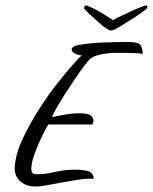

<svg xmlns="http://www.w3.org/2000/svg" viewBox="-20 -688 561 705"><path d="M516 -668Q521 -668 521 -663Q521 -658 516 -654Q494 -637 472.5 -623Q451 -609 431 -597Q420 -590 407.5 -583Q395 -576 388 -576Q382 -576 372 -582.5Q362 -589 357 -593Q346 -603 326.5 -620Q307 -637 291 -654Q289 -656 289 -660Q289 -664 292 -666.5Q295 -669 297 -668Q301 -667 315.5 -660.5Q330 -654 346 -645Q358 -638 369 -631Q380 -624 395 -614Q408 -622 424 -629Q440 -636 452 -642Q459 -646 473 -652Q487 -658 500 -663Q513 -668 515 -668ZM113 -3Q84 -3 66.5 -13.5Q49 -24 41.5 -38.5Q34 -53 34 -65Q34 -115 62 -175.5Q90 -236 128 -294Q159 -342 191 -382.5Q223 -423 247.5 -450.5Q272 -478 280 -485Q267 -485 255 -491.5Q243 -498 243 -507Q243 -512 251.5 -517Q260 -522 282 -525Q315 -530 348 -531.5Q381 -533 408.5 -533.5Q436 -534 450 -534Q488 -534 496 -522Q504 -510 504 -490Q496 -492 477.5 -493Q459 -494 437 -494Q421 -494 405 -494Q389 -494 375 -492Q355 -490 337.5 -485Q320 -480 309 -470Q302 -463 287 -443Q272 -423 254 -396.5Q236 -370 218.5 -342.5Q201 -315 188 -292.5Q175 -270 171 -258Q187 -261 214.5 -266.5Q242 -272 276 -272Q323 -272 323 -244Q323 -239 320 -231H157Q158 -233 148.5 -215.5Q139 -198 126.5 -171Q114 -144 104.5 -116Q95 -88 95 -67Q95 -48 114 -48Q146 -48 181.5 -56.5Q217 -65 255 -65Q282 -65 302.5 -60Q323 -55 324 -31Q321 -32 317.5 -32Q314 -32 310 -32Q291 -32 262.5 -27.5Q234 -23 204.5 -17.5Q175 -12 150 -7.5Q125 -3 113 -3Z"/></svg>

Font: Birthstone
Style: Regular
Weight: 400
Designer: Robert E. Leuschke
Foundry: Robert E. Leuschke
Version: Version 1.013; ttfautohint (v1.8.3)